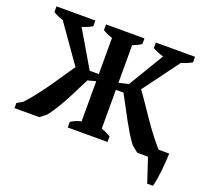

<svg xmlns="http://www.w3.org/2000/svg" viewBox="-135 -832 1260 1156"><g transform="rotate(20 494.5 -254.0)"><path d="M417 -598.1Q397.9 -603.5 382.6 -610.8Q367.2 -618.2 355.5 -626V-662.1H601.6V-626Q582.5 -612.3 545.9 -598.1V-357.4L607.9 -371.6L744.1 -598.1Q725.1 -603.5 707.5 -610.8Q689.9 -618.2 674.8 -626V-662.1H925.8V-626Q911.1 -618.2 893.8 -610.8Q876.5 -603.5 857.9 -598.1L687.5 -367.2Q710.9 -335.4 736.3 -297.6Q761.7 -259.8 789.6 -219.5Q817.4 -179.2 847.7 -138.7Q877.9 -98.1 911.1 -61.5H979Q978 -37.1 976.1 -8.1Q974.1 21 970.9 50.3Q967.8 79.6 963.4 106.7Q959 133.8 953.1 154.3H916.5L865.2 0H796.9L756.3 -32.2Q734.4 -61 714.1 -94.5Q693.8 -127.9 674.1 -163.8Q654.3 -199.7 634.8 -237.3Q615.2 -274.9 594.7 -312H545.9V-63.5Q562 -58.6 576.9 -51.5Q591.8 -44.4 606 -36.1V0H351.1V-36.1Q363.8 -44.4 380.1 -51.5Q396.5 -58.6 417 -63.5V-320.3L364.7 -306.6Q344.7 -268.1 327.4 -232.2Q310.1 -196.3 291.5 -162.6Q273.4 -128.9 254.2 -97.4Q234.9 -65.9 210 -32.2L169.4 0H9.8V-32.2L48.3 -55.2Q82.5 -92.8 113.5 -133.3Q144.5 -173.8 172.4 -213.6Q200.2 -253.4 224.6 -290.3Q249 -327.1 270.5 -357.4L101.1 -598.1Q82 -603.5 65.9 -610.8Q49.8 -618.2 38.1 -626V-662.1H287.1V-626Q275.4 -618.2 258.3 -610.8Q241.2 -603.5 222.2 -598.1L358.4 -366.2H417Z"/></g></svg>

Font: PT Astra Serif
Style: Bold
Weight: 700
Designer: A.Korolkova, I. Chaeva
Foundry: ParaType Ltd
Version: Version 1.002